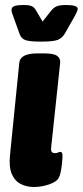

<svg xmlns="http://www.w3.org/2000/svg" viewBox="-20 -738 330 766"><path d="M115 8Q86 8 62.5 -4Q39 -16 27 -44Q15 -72 20 -120L57 -488Q61 -525 130 -525H156Q194 -525 208 -515Q222 -505 220 -487L184 -149Q181 -127 199 -127Q206 -127 211.5 -129.5Q217 -132 221 -132Q226 -132 228 -127Q230 -122 229 -107Q228 -89 225 -67Q222 -45 216 -32Q209 -14 178 -3Q147 8 115 8ZM244 -718Q290 -718 290 -703Q290 -695 279 -675L238 -603Q227 -585 209 -578.5Q191 -572 144 -572Q96 -572 80 -578.5Q64 -585 58 -603L32 -675Q26 -689 26 -699Q26 -709 37 -713.5Q48 -718 76 -718Q97 -718 107.5 -713Q118 -708 125 -694L150 -652L183 -694Q194 -708 206.5 -713Q219 -718 244 -718Z"/></svg>

Font: Asap Condensed Condensed ExtraBold
Style: Italic
Weight: 800
Width: 3
Italic angle: -6°
Designer: Pablo Cosgaya
Foundry: Omnibus-Type
Version: Version 3.001; ttfautohint (v1.8.4.7-5d5b)